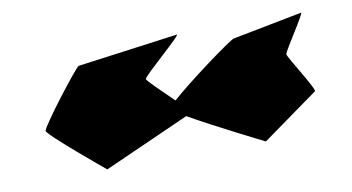

<svg xmlns="http://www.w3.org/2000/svg" viewBox="-44 -585 899 490"><g transform="rotate(-10 405.5 -340.0)"><path d="M62 -310C62 -300 200 -186 200 -186L422 -285C486 -248 611 -186 611 -186L756 -290C764 -292 701 -388 701 -396C701 -404 764 -496 756 -494L576 -459C566 -457 446 -369 402 -329C374 -357 337 -391 337 -396C337 -404 446 -496 434 -494L174 -459C166 -456 62 -321 62 -310Z"/></g></svg>

Font: Ampere
Style: UltExt
Weight: 400
Version: Version 1